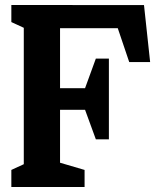

<svg xmlns="http://www.w3.org/2000/svg" viewBox="-20 -750 660 770"><path d="M25.5 -68.5 108.2 -106.6 75.4 -50.4V-679.6L108.2 -623.4L25.5 -661.5V-730L557.5 -729.6L582.1 -501.2H498.2L444.9 -658.8L483.6 -636.8H198L220.8 -658.9V-376.2L182.2 -396.4H365.8L309.2 -363.7L364.4 -515.1H416.7V-191.2H364.4L309.2 -342.2L365.4 -309.7H182.2L220.8 -326.2V-51.2L188.2 -107L319.2 -68.5V0H25.5Z"/></svg>

Font: Monaspace Xenon Var ExtraLight
Style: Regular
Weight: 200
Designer: Riley Cran and the Lettermatic Team
Version: Version 1.200 (Monaspace Xenon Var)